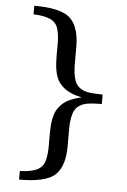

<svg xmlns="http://www.w3.org/2000/svg" viewBox="-57 -745 602 910"><g transform="rotate(5 244.0 -290.5)"><path d="M428.2 -268.1Q384.8 -268.1 357.4 -263.2Q330.1 -258.3 312 -241.2Q300.3 -230 294.4 -212.4Q288.6 -194.8 286.4 -175.3Q284.2 -155.8 284.2 -135.7V-49.8Q284.2 -25.9 280.5 -2.9Q276.9 20 268.3 40.8Q259.8 61.5 243.2 79.1Q230.5 92.3 211.9 100.6Q193.4 108.9 170.4 114Q147.5 119.1 121.6 121.1Q95.7 123 68.8 123V82Q75.2 82 88.4 81.1Q101.6 80.1 116.9 77.1Q132.3 74.2 147 68.1Q161.6 62 170.9 51.8Q181.6 40.5 186.5 23.9Q191.4 7.3 193.4 -12.5Q195.3 -32.2 195.1 -53.7Q194.8 -75.2 194.8 -96.2Q194.8 -113.3 195.6 -132.1Q196.3 -150.9 199.2 -169.2Q202.1 -187.5 208 -203.9Q213.9 -220.2 224.1 -232.9Q243.7 -258.8 271.5 -271.5Q299.3 -284.2 330.1 -291Q314.5 -294.4 299.8 -298.8Q285.2 -303.2 271.5 -310.1Q257.8 -316.9 245.8 -326.2Q233.9 -335.4 224.1 -348.1Q213.9 -360.8 208 -377.2Q202.1 -393.6 199.2 -411.9Q196.3 -430.2 195.6 -449Q194.8 -467.8 194.8 -484.9Q194.8 -505.9 195.1 -527.3Q195.3 -548.8 193.4 -568.6Q191.4 -588.4 186.5 -605Q181.6 -621.6 170.9 -632.8Q161.6 -643.1 147 -649.2Q132.3 -655.3 116.9 -658.2Q101.6 -661.1 88.4 -662.1Q75.2 -663.1 68.8 -663.1V-704.1Q95.7 -704.1 121.6 -702.1Q147.5 -700.2 170.4 -695.1Q193.4 -689.9 211.9 -681.6Q230.5 -673.3 243.2 -660.2Q259.8 -642.6 268.3 -621.6Q276.9 -600.6 280.5 -577.9Q284.2 -555.2 284.2 -530.8V-445.3Q284.2 -425.3 286.4 -405.8Q288.6 -386.2 294.4 -368.7Q300.3 -351.1 312 -339.8Q330.1 -322.8 357.4 -317.9Q384.8 -313 428.2 -313Z"/></g></svg>

Font: Charis SIL Phon
Style: Regular
Weight: 400
Foundry: SIL International
Version: Version 5.000